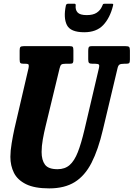

<svg xmlns="http://www.w3.org/2000/svg" viewBox="-20 -999 721 1036"><path d="M301.5 -630 226.5 -320Q217.5 -283.5 211 -247Q204.5 -210.5 204.5 -179Q204.5 -135 222.8 -110.5Q241 -86 290.5 -86Q330 -86 355.8 -108.5Q381.5 -131 400 -178.2Q418.5 -225.5 436 -300L514 -632.5Q517 -645 513.8 -650Q510.5 -655 494 -655H479Q464.5 -655 460.2 -659.8Q456 -664.5 456 -679V-724.5Q456 -738 458.8 -744Q461.5 -750 475.5 -750H657Q671.5 -750 676.2 -746Q681 -742 681 -726.5V-677.5Q681 -662.5 677 -658.8Q673 -655 660 -655H650.5Q632 -655 624.8 -650.5Q617.5 -646 614 -630L535.5 -300Q510 -191 474 -120.8Q438 -50.5 383.2 -16.5Q328.5 17.5 245.5 17.5Q166.5 17.5 120.5 -5.2Q74.5 -28 55.2 -66.5Q36 -105 36 -153Q36 -184.5 43 -226.5Q50 -268.5 58 -305L134 -631.5Q136.5 -644.5 134.5 -649.8Q132.5 -655 117 -655H108Q94.5 -655 90.2 -659Q86 -663 86 -678V-726.5Q86 -741 90.2 -745.5Q94.5 -750 109 -750H356Q369 -750 372.5 -745.8Q376 -741.5 376 -727.5V-675Q376 -663 372.5 -659Q369 -655 356 -655H333Q316 -655 310.5 -650Q305 -645 301.5 -630ZM434.5 -825Q360.5 -825 341 -863.8Q321.5 -902.5 335.5 -969.5Q337.5 -979 349 -979H381Q389 -979 388.5 -971Q385.5 -946.5 398.5 -932Q411.5 -917.5 448 -917.5Q482.5 -917.5 502 -930.5Q521.5 -943.5 530.5 -964.5Q533.5 -971.5 535.2 -975.2Q537 -979 546 -979H582Q589.5 -979 590.5 -976.8Q591.5 -974.5 589.5 -967Q573 -901.5 536.5 -863.2Q500 -825 434.5 -825Z"/></svg>

Font: Besley* Condensed
Style: Bold Italic
Weight: 700
Width: 3
Italic angle: -13°
Designer: Owen Earl
Foundry: indestructible type*
Version: Version 3.000; ttfautohint (v1.8.3)